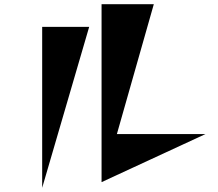

<svg xmlns="http://www.w3.org/2000/svg" viewBox="-20 -838 1040 915"><path d="M537 -199H959L464 30V-818H713ZM181 57V-710H405Z"/></svg>

Font: Chokokutai
Style: Regular
Weight: 400
Designer: 108号,108go
Foundry: Font Zone 108
Version: Version 1.000; ttfautohint (v1.8.3)